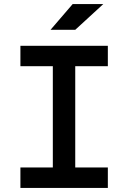

<svg xmlns="http://www.w3.org/2000/svg" viewBox="-20 -917 626 937"><path d="M237.8 0V-693.4H347.2V0ZM79.6 0V-99.6H506.3V0ZM79.6 -593.8V-693.4H506.3V-593.8ZM226.6 -771.5 334.5 -897H483.9L347.2 -771.5Z"/></svg>

Font: Cascadia Mono Medium
Style: Regular
Weight: 500
Monospace: yes
Designer: Aaron Bell
Foundry: Saja Typeworks
Version: Version 2407.024